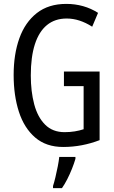

<svg xmlns="http://www.w3.org/2000/svg" viewBox="-20 -744 585 985"><path d="M308 -377H491V-25Q447 -8 400 1Q353 10 304 10Q217 10 160.5 -38.5Q104 -87 77 -170.5Q50 -254 50 -359Q50 -466 79.5 -548Q109 -630 169 -677Q229 -724 320 -724Q365 -724 406 -712.5Q447 -701 483 -678L453 -607Q420 -628 387.5 -638.5Q355 -649 322 -649Q262 -649 221 -615.5Q180 -582 159 -517Q138 -452 138 -357Q138 -275 155.5 -209Q173 -143 211.5 -104.5Q250 -66 311 -66Q339 -66 363.5 -70Q388 -74 409 -81V-302H308ZM367 71Q360 95 349 122.5Q338 150 325 175.5Q312 201 298 221H252V210Q258 192 264.5 164.5Q271 137 276.5 109Q282 81 284 61H367Z"/></svg>

Font: Noto Sans Devanagari ExtraCondensed
Style: Regular
Weight: 400
Width: 2
Designer: Jelle Bosma - Monotype Design Team
Foundry: Monotype Imaging Inc.
Version: Version 2.006